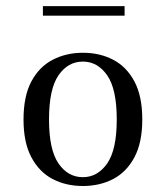

<svg xmlns="http://www.w3.org/2000/svg" viewBox="-20 -600 545 631"><path d="M252.4 11.3Q196.8 11.3 152.8 -11.7Q108.9 -34.7 83.1 -83.1Q57.3 -131.5 57.3 -207.3Q57.3 -283.9 83.1 -332.3Q108.9 -380.6 153.2 -403.6Q197.6 -426.6 252.4 -426.6Q308.1 -426.6 352 -403.6Q396 -380.6 421.8 -332.3Q447.6 -283.9 447.6 -207.3Q447.6 -131.5 421.8 -83.1Q396 -34.7 352 -11.7Q308.1 11.3 252.4 11.3ZM252.4 -17.7Q300.8 -17.7 332.3 -62.9Q363.7 -108.1 363.7 -207.3Q363.7 -307.3 332.3 -352.4Q300.8 -397.6 252.4 -397.6Q203.2 -397.6 172.2 -352.4Q141.1 -307.3 141.1 -207.3Q141.1 -108.1 172.2 -62.9Q203.2 -17.7 252.4 -17.7ZM121 -548.4V-579.8H389.5V-548.4Z"/></svg>

Font: Playfair
Style: Regular
Weight: 400
Designer: Claus Eggers Sørensen
Foundry: Claus Eggers Sørensen
Version: Version 2.001;gftools[0.9.30]